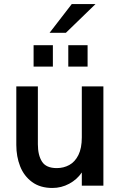

<svg xmlns="http://www.w3.org/2000/svg" viewBox="-20 -912 602 943"><path d="M60.1 -200.2V-487.8H166V-203.6Q166 -149.9 186.3 -118.2Q206.5 -86.4 258.8 -86.4Q292.5 -86.4 320.3 -101.6Q348.1 -116.7 365 -150.4Q381.8 -184.1 381.8 -237.3V-487.8H487.8V0H381.8V-64.9Q358.4 -30.3 319.8 -9.5Q281.2 11.2 237.3 11.2Q177.2 11.2 137.5 -18.1Q97.7 -47.4 78.9 -95.2Q60.1 -143.1 60.1 -200.2ZM145 -585V-689.9H239.7V-585ZM315.4 -585V-689.9H410.2V-585ZM223.6 -751 332.5 -892.1H449.2L303.7 -751Z"/></svg>

Font: Acari Sans SemiBold
Style: Regular
Weight: 600
Designer: Alfredo Marco Pradil and Stefan Peev
Foundry: Hanken Design Co.
Version: Version 1.045;January 11, 2019;FontCreator 11.5.0.2425 64-bi